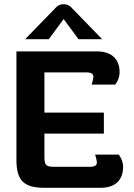

<svg xmlns="http://www.w3.org/2000/svg" viewBox="-20 -895 640 915"><path d="M283.3 -804.2 354.2 -708.3H466.7L325 -854.2C325 -854.2 310.8 -875 283.3 -875C255.8 -875 241.7 -854.2 241.7 -854.2L100 -708.3H212.5ZM58.3 -650V-133.3C58.3 -35.8 92.5 0 191.7 0H458.3C527.5 0 566.7 -35 566.7 -100C566.7 -133.3 545.8 -158.3 545.8 -158.3H433.3C433.3 -158.3 441.7 -132.5 441.7 -120.8C441.7 -108.3 433.3 -100 408.3 -100H241.7C198.3 -100 191.7 -106.7 191.7 -150V-258.3H475V-358.3H191.7V-550H391.7C416.7 -550 425 -541.7 425 -529.2C425 -517.5 416.7 -491.7 416.7 -491.7H529.2C529.2 -491.7 550 -516.7 550 -550C550 -615 510.8 -650 441.7 -650Z"/></svg>

Font: BoonHome
Style: Bold
Weight: 700
Designer: Sungsit Sawaiwan
Foundry: Sungsit Sawaiwan
Version: Version 0.2